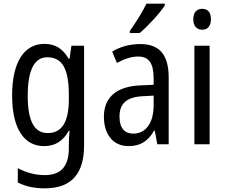

<svg xmlns="http://www.w3.org/2000/svg" viewBox="-20 -786 1233 1046"><path d="M222 -547C112 -547 46 -448 46 -266C46 -87 110 10 220 10C280 10 323 -17 355 -74H359C356 -48 355 -15 355 5V22C355 123 309 168 224 168C173 168 124 155 77 130V208C119 230 166 240 224 240C372 240 438 157 438 7V-537H369L359 -466H354C322 -522 279 -547 222 -547ZM237 -474C319 -474 355 -412 355 -269V-245C355 -121 317 -61 240 -61C167 -61 131 -126 131 -265C131 -401 166 -474 237 -474Z M878 -757V-766H778C756 -721 722 -666 687 -617V-606H741C784 -642 853 -716 878 -757ZM744 -546C687 -546 634 -531 591 -505L617 -443C657 -465 695 -478 733 -478C790 -478 817 -443 817 -359V-324L747 -321C615 -316 546 -256 546 -150C546 -58 593 10 680 10C747 10 787 -18 820 -75H823L837 0H899V-363C899 -483 853 -546 744 -546ZM760 -262 817 -265V-213C817 -113 772 -58 706 -58C660 -58 631 -87 631 -151C631 -220 668 -258 760 -262Z M1082 -738C1052 -738 1033 -719 1033 -681C1033 -644 1052 -624 1082 -624C1111 -624 1129 -644 1129 -681C1129 -719 1112 -738 1082 -738ZM1122 -537H1039V0H1122Z"/></svg>

Font: Noto Sans Lao Looped Condensed
Style: Regular
Weight: 400
Width: 3
Designer: Mark Frömberg, Ben Mitchell
Foundry: The Fontpad Ltd
Version: Version 1.002